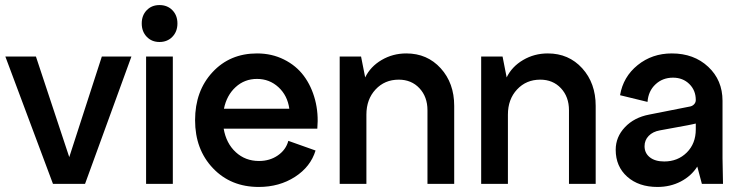

<svg xmlns="http://www.w3.org/2000/svg" viewBox="-20 -722 2906 754"><path d="M188 0 1 -500H121.1L252 -105L379.9 -500H496.1L314 0Z M553.7 -500H658.7V0H553.7ZM657 -577.6Q637.2 -557.1 606.4 -557.1Q575.7 -557.1 556.2 -577.6Q536.6 -598.1 536.6 -629.9Q536.6 -661.6 556.2 -681.9Q575.7 -702.1 606.4 -702.1Q637.2 -702.1 657 -681.9Q676.8 -661.6 676.8 -629.9Q676.8 -598.1 657 -577.6Z M996.1 12.2Q886.2 12.2 816.2 -61.5Q746.1 -135.3 746.1 -250Q746.1 -364.7 814.5 -438.5Q882.8 -512.2 989.3 -512.2Q1047.4 -512.2 1095.2 -488.3Q1143.1 -464.4 1173.1 -424.1Q1203.1 -383.8 1217.3 -330.1Q1231.4 -276.4 1226.1 -216.8H858.4Q868.2 -159.2 905.8 -124.5Q943.4 -89.8 997.1 -89.8Q1039.6 -89.8 1071.3 -111.8Q1103 -133.8 1112.3 -168.9L1219.2 -130.9Q1199.7 -66.9 1138.2 -27.3Q1076.7 12.2 996.1 12.2ZM859.4 -294.9H1116.2Q1108.9 -347.2 1073.5 -379.6Q1038.1 -412.1 989.3 -412.1Q940.4 -412.1 905.3 -379.9Q870.1 -347.7 859.4 -294.9Z M1314 0V-500H1397.9L1414.1 -418Q1434.6 -460.4 1478.5 -486.3Q1522.5 -512.2 1575.7 -512.2Q1657.7 -512.2 1710.7 -453.9Q1763.7 -395.5 1763.7 -306.2V0H1658.7V-289.1Q1658.7 -341.8 1627.2 -375.5Q1595.7 -409.2 1545.9 -409.2Q1490.7 -409.2 1454.8 -370.6Q1418.9 -332 1418.9 -272V0Z M1869.6 0V-500H1953.6L1969.7 -418Q1990.2 -460.4 2034.2 -486.3Q2078.1 -512.2 2131.3 -512.2Q2213.4 -512.2 2266.4 -453.9Q2319.3 -395.5 2319.3 -306.2V0H2214.4V-289.1Q2214.4 -341.8 2182.9 -375.5Q2151.4 -409.2 2101.6 -409.2Q2046.4 -409.2 2010.5 -370.6Q1974.6 -332 1974.6 -272V0Z M2562 12.2Q2488.3 12.2 2443.1 -28.1Q2397.9 -68.4 2397.9 -133.8Q2397.9 -184.1 2434.1 -222.4Q2470.2 -260.7 2529.3 -272L2687 -303.2Q2698.2 -304.7 2705.3 -312Q2712.4 -319.3 2712.4 -329.1Q2712.4 -367.2 2687 -392.1Q2661.6 -417 2623 -417Q2582 -417 2554 -390.6Q2525.9 -364.3 2522.9 -321.8L2415 -348.1Q2427.2 -420.4 2484.1 -466.3Q2541 -512.2 2618.2 -512.2Q2705.1 -512.2 2761.2 -459.7Q2817.4 -407.2 2817.4 -326.2V-100.1L2819.3 0H2736.3L2718.3 -67.9Q2694.8 -30.8 2653.6 -9.3Q2612.3 12.2 2562 12.2ZM2511.2 -147.9Q2511.2 -120.6 2532 -104.2Q2552.7 -87.9 2588.4 -87.9Q2641.6 -87.9 2677 -123Q2712.4 -158.2 2712.4 -213.9V-236.8Q2709 -236.3 2697.8 -233.6Q2686.5 -231 2680.2 -230L2571.3 -210Q2543.5 -205.1 2527.3 -188.2Q2511.2 -171.4 2511.2 -147.9Z"/></svg>

Font: Apfel Grotezk Mittel
Style: Regular
Weight: 500
Designer: Luigi Gorlero
Foundry: © 2023, Luigi Gorlero & Collletttivo
Version: Version 2.000;Glyphs 3.2 (3217)